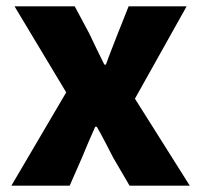

<svg xmlns="http://www.w3.org/2000/svg" viewBox="-20 -589 638 609"><path d="M16 0H201L240 -89C254 -123 268 -156 282 -187H287C305 -156 322 -122 339 -89L391 0H582L408 -276L572 -569H388L353 -481C341 -449 327 -416 316 -384H311C295 -416 279 -449 264 -481L217 -569H26L190 -296Z"/></svg>

Font: Noto Sans CJK JP Black
Style: Regular
Weight: 900
Designer: Ryoko NISHIZUKA (kana & ideographs); Paul D. Hunt (Latin, Greek & Cyrillic); Wenlong ZHANG (bopomofo); Sandoll Communica
Foundry: Adobe Systems Incorporated
Version: Version 1.004;PS 1.004;hotconv 1.0.82;makeotf.lib2.5.63406